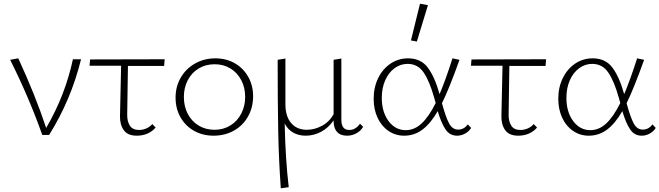

<svg xmlns="http://www.w3.org/2000/svg" viewBox="-20 -731 3572 1040"><path d="M419 -410Q365 -190 246 0H209Q136 -206 35 -407L79 -415Q172 -214 230 -38Q333 -214 375 -410Z M673 -374 669 -108Q669 -72 684 -49.5Q699 -27 733 -27Q753 -27 772 -35Q791 -43 805 -59L823 -40Q805 -19 779 -7.5Q753 4 721 4Q672 4 650.5 -26Q629 -56 630 -102L636 -375H465L468 -409L872 -410L869 -374Z M931 -202Q931 -262 959 -310.5Q987 -359 1036.5 -387Q1086 -415 1147 -415Q1205 -415 1251.5 -388.5Q1298 -362 1324.5 -315Q1351 -268 1351 -210Q1351 -149 1323.5 -100Q1296 -51 1247 -23.5Q1198 4 1137 4Q1078 4 1031 -22.5Q984 -49 957.5 -96Q931 -143 931 -202ZM1308 -206Q1308 -257 1286.5 -297.5Q1265 -338 1227.5 -360.5Q1190 -383 1143 -383Q1094 -383 1056 -360Q1018 -337 997 -296.5Q976 -256 976 -206Q976 -154 997.5 -113.5Q1019 -73 1056.5 -50.5Q1094 -28 1142 -28Q1190 -28 1228 -51.5Q1266 -75 1287 -116Q1308 -157 1308 -206Z M1947 -44Q1934 -22 1910.5 -9Q1887 4 1860 4Q1824 4 1805.5 -16.5Q1787 -37 1787 -76V-79Q1759 -38 1719 -17Q1679 4 1636 4Q1598 4 1568.5 -12.5Q1539 -29 1522 -62Q1526 131 1544 283L1501 289Q1490 134 1487 -20.5Q1484 -175 1484 -407L1526 -414V-166Q1526 -101 1557 -64.5Q1588 -28 1642 -28Q1683 -28 1723 -49Q1763 -70 1787 -112V-407L1829 -414V-82Q1829 -27 1872 -27Q1906 -27 1930 -61Z M2532 -38Q2520 -19 2499.5 -7.5Q2479 4 2456 4Q2416 4 2393 -30.5Q2370 -65 2351 -129Q2313 -63 2269 -29.5Q2225 4 2169 4Q2122 4 2084 -22Q2046 -48 2025 -93.5Q2004 -139 2004 -196Q2004 -258 2028.5 -308Q2053 -358 2095.5 -386.5Q2138 -415 2190 -415Q2260 -415 2297.5 -364.5Q2335 -314 2361 -221Q2393 -296 2431 -415L2469 -407Q2412 -248 2374 -172Q2394 -98 2412 -63.5Q2430 -29 2462 -29Q2493 -29 2514 -57ZM2340 -173 2332 -201Q2307 -291 2275 -338Q2243 -385 2188 -385Q2149 -385 2117 -361.5Q2085 -338 2066.5 -296Q2048 -254 2048 -201Q2048 -125 2084.5 -75.5Q2121 -26 2178 -26Q2225 -26 2264 -62.5Q2303 -99 2340 -173ZM2206 -512 2255 -711 2298 -703 2238 -506Z M2739 -374 2735 -108Q2735 -72 2750 -49.5Q2765 -27 2799 -27Q2819 -27 2838 -35Q2857 -43 2871 -59L2889 -40Q2871 -19 2845 -7.5Q2819 4 2787 4Q2738 4 2716.5 -26Q2695 -56 2696 -102L2702 -375H2531L2534 -409L2938 -410L2935 -374Z M3532 -38Q3520 -19 3499.5 -7.5Q3479 4 3456 4Q3416 4 3393 -30.5Q3370 -65 3351 -129Q3313 -63 3269 -29.5Q3225 4 3169 4Q3122 4 3084 -22Q3046 -48 3025 -93.5Q3004 -139 3004 -196Q3004 -258 3028.5 -308Q3053 -358 3095.5 -386.5Q3138 -415 3190 -415Q3260 -415 3297.5 -364.5Q3335 -314 3361 -221Q3393 -296 3431 -415L3469 -407Q3412 -248 3374 -172Q3394 -98 3412 -63.5Q3430 -29 3462 -29Q3493 -29 3514 -57ZM3340 -173 3332 -201Q3307 -291 3275 -338Q3243 -385 3188 -385Q3149 -385 3117 -361.5Q3085 -338 3066.5 -296Q3048 -254 3048 -201Q3048 -125 3084.5 -75.5Q3121 -26 3178 -26Q3225 -26 3264 -62.5Q3303 -99 3340 -173Z"/></svg>

Font: Ysabeau Light
Style: Regular
Weight: 300
Designer: Christian Thalmann (Catharsis Fonts)
Version: Version 0.003